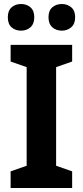

<svg xmlns="http://www.w3.org/2000/svg" viewBox="-20 -938 413 958"><path d="M340 0H33V-83L113 -111V-603L33 -631V-714H340V-631L260 -603V-111L340 -83ZM19 -852Q19 -885 38 -901.5Q57 -918 85 -918Q113 -918 132 -901.5Q151 -885 151 -852Q151 -819 132 -802Q113 -785 85 -785Q57 -785 38 -801.5Q19 -818 19 -852ZM222 -852Q222 -885 241 -901.5Q260 -918 289 -918Q316 -918 335.5 -901.5Q355 -885 355 -852Q355 -819 335.5 -802Q316 -785 289 -785Q260 -785 241 -802Q222 -819 222 -852Z"/></svg>

Font: Noto Sans Hebrew SemiCondensed
Style: Bold
Weight: 700
Width: 4
Designer: Monotype Design Team
Foundry: Monotype Imaging Inc.
Version: Version 2.004; ttfautohint (v1.8.4.7-5d5b)